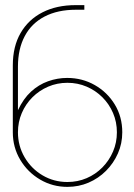

<svg xmlns="http://www.w3.org/2000/svg" viewBox="-20 -719 522 749"><path d="M276 -681H309V-699H275Q201 -699 146 -671Q91 -643 60.5 -590.5Q30 -538 30 -464V-203Q30 -144 59 -95.5Q88 -47 136.5 -18.5Q185 10 243 10Q287 10 325.5 -6.5Q364 -23 393.5 -52.5Q423 -82 440 -120.5Q457 -159 457 -203Q457 -263 428 -311Q399 -359 350 -387Q301 -415 242 -415Q204 -415 167.5 -402Q131 -389 101 -361.5Q71 -334 50 -289V-459Q50 -528 76.5 -578Q103 -628 154 -654.5Q205 -681 276 -681ZM243 -396Q283 -396 318 -381Q353 -366 379.5 -339.5Q406 -313 421 -278Q436 -243 436 -203Q436 -163 421 -128Q406 -93 379.5 -66Q353 -39 318 -24Q283 -9 243 -9Q190 -9 146 -35Q102 -61 76 -105.5Q50 -150 50 -203Q50 -243 65 -278Q80 -313 106.5 -339.5Q133 -366 168 -381Q203 -396 243 -396Z"/></svg>

Font: Advent Pro Thin
Style: Regular
Weight: 250
Version: Version 3.000